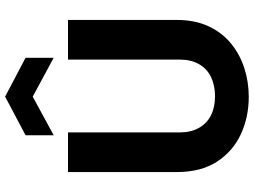

<svg xmlns="http://www.w3.org/2000/svg" viewBox="-141 -845 993 751"><g transform="rotate(-90 355.5 -469.5)"><path d="M505 -756 353 -838 202 -756V-866L353 -946L505 -866ZM58 -700H213V-263Q213 -219 231 -187.5Q249 -156 280.5 -140.5Q312 -125 354 -125Q397 -125 429.5 -140.5Q462 -156 480 -187.5Q498 -219 498 -263V-700H653V-275Q653 -204 628.5 -151Q604 -98 561.5 -63Q519 -28 465 -10.5Q411 7 352 7Q273 7 206 -24Q139 -55 98.5 -117.5Q58 -180 58 -275Z"/></g></svg>

Font: Albert Sans ExtraBold
Style: Regular
Weight: 800
Designer: Andreas Rasmussen
Foundry: a.Foundry
Version: Version 1.025